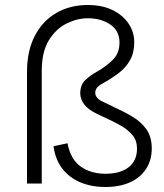

<svg xmlns="http://www.w3.org/2000/svg" viewBox="-20 -734 658 768"><path d="M402 14Q345 14 300.5 -5Q256 -24 228.5 -60.5Q201 -97 194 -149L250 -161Q262 -97 302.5 -68Q343 -39 402 -39Q461 -39 494.5 -65Q528 -91 528 -140Q528 -172 510 -193.5Q492 -215 464 -231Q436 -247 405 -261L369 -278Q335 -294 318 -315Q301 -336 301 -361Q301 -394 320.5 -413Q340 -432 369 -448Q404 -468 431 -494.5Q458 -521 458 -564Q458 -611 421 -636Q384 -661 331 -661Q289 -661 246.5 -640Q204 -619 175.5 -573Q147 -527 147 -450V0H88V-446Q88 -530 119 -590Q150 -650 205 -682Q260 -714 331 -714Q388 -714 429.5 -694Q471 -674 494 -640Q517 -606 517 -565Q517 -523 500 -493Q483 -463 454.5 -441.5Q426 -420 392 -401Q375 -392 368 -383Q361 -374 361 -363Q361 -340 394 -326L437 -305Q475 -288 509.5 -267.5Q544 -247 565.5 -217Q587 -187 587 -140Q587 -93 564 -58Q541 -23 499.5 -4.5Q458 14 402 14Z"/></svg>

Font: Space Grotesk Variable Light
Style: Regular
Weight: 300
Designer: Florian Karsten
Foundry: Florian Karsten
Version: Version 2.000